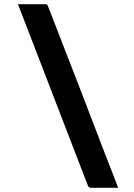

<svg xmlns="http://www.w3.org/2000/svg" viewBox="-20 -770 640 920"><path d="M66 -750H197Q206 -750 209 -743Q283 -553 357 -361.5Q431 -170 504 21Q515 48 525.5 75.5Q536 103 546 130H416Q405 130 401 119Q317 -98 233.5 -315.5Q150 -533 66 -750Z"/></svg>

Font: Recursive Sn Lnr St
Style: Bold
Weight: 700
Version: Version 1.079;hotconv 1.0.112;makeotfexe 2.5.65598; ttfautoh